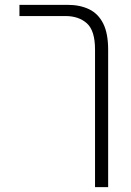

<svg xmlns="http://www.w3.org/2000/svg" viewBox="-20 -570 540 790"><path d="M371 200V-366Q371 -444 337.5 -474Q304 -504 249 -504H60V-550H259Q309 -550 346.5 -532Q384 -514 404.5 -473.5Q425 -433 425 -365V200Z"/></svg>

Font: Assistant ExtraLight Light
Style: Regular
Weight: 300
Version: Version 3.000